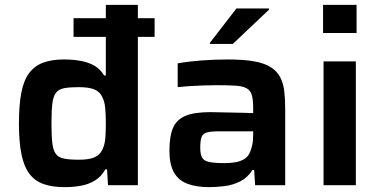

<svg xmlns="http://www.w3.org/2000/svg" viewBox="-20 -763 1565 791"><path d="M283 -611V-688H617V-611ZM247 8Q196 8 160 -4.5Q124 -17 101.5 -46.5Q79 -76 68.5 -127Q58 -178 58 -254Q58 -331 68 -382Q78 -433 100.5 -462.5Q123 -492 158 -505Q193 -518 244 -518Q280 -518 311 -512.5Q342 -507 367 -493.5Q392 -480 409 -452H416V-743H548V0H425L421 -65H414Q397 -35 370.5 -19Q344 -3 312 2.5Q280 8 247 8ZM305 -105Q347 -105 369.5 -115Q392 -125 402 -147Q412 -168 414 -194.5Q416 -221 416 -255Q416 -292 413.5 -318Q411 -344 402 -362Q392 -385 369 -394.5Q346 -404 304 -404Q266 -404 243.5 -399.5Q221 -395 210 -380Q199 -365 195.5 -335Q192 -305 192 -255Q192 -204 195.5 -174Q199 -144 210 -129Q221 -114 244 -109.5Q267 -105 305 -105Z M842 8Q789 8 752 -6Q715 -20 696.5 -53Q678 -86 678 -142Q678 -201 692.5 -235.5Q707 -270 743.5 -285.5Q780 -301 846 -301Q856 -301 876 -300.5Q896 -300 922 -299.5Q948 -299 974.5 -298.5Q1001 -298 1023 -297V-317Q1023 -352 1017.5 -371Q1012 -390 996.5 -399Q981 -408 951 -410Q921 -412 873 -412Q849 -412 817.5 -411Q786 -410 757 -408Q728 -406 712 -404V-502Q757 -510 810.5 -514Q864 -518 919 -518Q983 -518 1026 -510.5Q1069 -503 1095 -486.5Q1121 -470 1134 -445.5Q1147 -421 1151 -388Q1155 -355 1155 -312V0H1031L1027 -63H1020Q1001 -32 971 -16.5Q941 -1 907 3.5Q873 8 842 8ZM905 -91Q930 -91 949.5 -94.5Q969 -98 983.5 -106Q998 -114 1006 -128Q1014 -143 1018.5 -162.5Q1023 -182 1023 -208V-222H882Q850 -222 833 -217.5Q816 -213 810.5 -198.5Q805 -184 805 -155Q805 -128 812 -114.5Q819 -101 840.5 -96Q862 -91 905 -91ZM845 -582V-587L954 -728H1088V-723L939 -582Z M1311 -627V-743H1449V-627ZM1313 0V-510H1446V0Z"/></svg>

Font: Saira SemiExpanded SemiBold
Style: Regular
Weight: 600
Width: 6
Designer: Hector Gatti with collaboration of the Omnibus-Type team
Foundry: Omnibus-Type
Version: Version 1.101